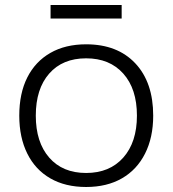

<svg xmlns="http://www.w3.org/2000/svg" viewBox="-20 -735 690 767"><path d="M324 12Q241 12 181 -22.5Q121 -57 89 -121.5Q57 -186 57 -273Q57 -362 89 -425.5Q121 -489 181 -523.5Q241 -558 324 -558Q449 -558 520.5 -482Q592 -406 592 -273Q592 -186 559.5 -121.5Q527 -57 467 -22.5Q407 12 324 12ZM324 -44Q418 -44 472.5 -105.5Q527 -167 527 -273Q527 -380 472.5 -441Q418 -502 324 -502Q230 -502 176.5 -441Q123 -380 123 -273Q123 -167 176.5 -105.5Q230 -44 324 -44ZM182 -661V-715H466V-661Z"/></svg>

Font: Azeret Mono Thin ExtraLight
Style: Regular
Weight: 250
Version: Version 1.002